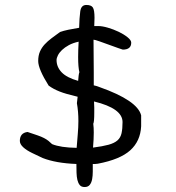

<svg xmlns="http://www.w3.org/2000/svg" viewBox="-20 -655 709 774"><path d="M297 -487Q274 -482 257.5 -473Q241 -464 230 -453.5Q219 -443 213.5 -432Q208 -421 208 -413Q208 -385 228.5 -363.5Q249 -342 295 -329Q296 -341 297 -350Q298 -359 300 -364Q295 -384 295 -425Q295 -439 295.5 -454Q296 -469 297 -487ZM355 -60Q394 -65 417.5 -71.5Q441 -78 453.5 -89Q466 -100 470 -118Q474 -136 474 -163Q474 -218 359 -246Q360 -232 360 -221Q360 -210 360 -201Q360 -163 356 -156Q357 -148 357.5 -139.5Q358 -131 358 -121Q358 -94 355 -60ZM549 -190V-146Q546 -86 505 -49Q464 -12 374 5Q369 6 364 6Q359 6 354 6Q354 21 354 37Q354 53 351.5 67Q349 81 342 90Q335 99 321 99Q308 99 301.5 91Q295 83 292 70.5Q289 58 288.5 41Q288 24 288 6Q206 3 152 -18L110 -38Q87 -49 73.5 -61.5Q60 -74 60 -87Q60 -119 91 -123Q115 -115 131 -109.5Q147 -104 157.5 -98.5Q168 -93 175.5 -87Q183 -81 190 -74Q224 -60 289 -59Q291 -86 293.5 -114Q296 -142 296 -167Q296 -206 290 -239L293 -265Q268 -271 250.5 -276Q233 -281 220.5 -286Q208 -291 197.5 -296.5Q187 -302 176 -310Q134 -377 134 -409Q134 -431 141 -447Q148 -463 160 -476Q172 -489 188 -501Q204 -513 222 -526Q236 -531 255 -535Q274 -539 299 -543Q300 -583 303.5 -609Q307 -635 328 -635Q348 -635 354.5 -624.5Q361 -614 361 -583Q361 -575 360.5 -567Q360 -559 360 -550H376Q392 -550 414.5 -543.5Q437 -537 458 -527Q479 -517 494 -505Q509 -493 509 -483Q509 -455 475 -455Q474 -455 457 -461Q440 -467 419.5 -474.5Q399 -482 380.5 -488.5Q362 -495 357 -495Q358 -408 358 -362.5Q358 -317 358 -311Q372 -308 381 -304Q534 -250 549 -190Z"/></svg>

Font: Gaegu
Style: Accents-Regular
Weight: 400
Designer: JIKJI
Foundry: JIKJI
Version: Version 1.00